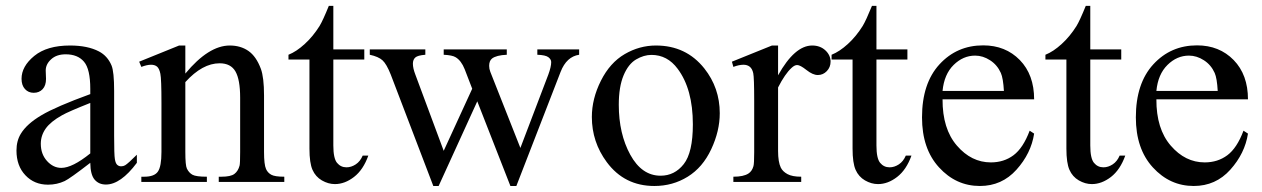

<svg xmlns="http://www.w3.org/2000/svg" viewBox="-20 -614 4260 648"><path d="M284.7 -64.5Q215.8 -11.2 198.2 -2.9Q171.9 9.3 142.1 9.3Q95.7 9.3 65.7 -22.5Q35.6 -54.2 35.6 -106Q35.6 -138.7 50.3 -162.6Q70.3 -195.8 119.9 -225.1Q169.4 -254.4 284.7 -296.4V-314Q284.7 -380.9 263.4 -405.8Q242.2 -430.7 201.7 -430.7Q170.9 -430.7 152.8 -414.1Q134.3 -397.5 134.3 -376L135.3 -347.7Q135.3 -325.2 123.8 -313Q112.3 -300.8 93.8 -300.8Q75.7 -300.8 64.2 -313.5Q52.7 -326.2 52.7 -348.1Q52.7 -390.1 95.7 -425.3Q138.7 -460.4 216.3 -460.4Q275.9 -460.4 314 -440.4Q342.8 -425.3 356.4 -393.1Q365.2 -372.1 365.2 -307.1V-155.3Q365.2 -91.3 367.7 -76.9Q370.1 -62.5 375.7 -57.6Q381.3 -52.7 388.7 -52.7Q396.5 -52.7 402.3 -56.2Q412.6 -62.5 441.9 -91.8V-64.5Q387.2 8.8 337.4 8.8Q313.5 8.8 299.3 -7.8Q285.2 -24.4 284.7 -64.5ZM284.7 -96.2V-266.6Q210.9 -237.3 189.5 -225.1Q150.9 -203.6 134.3 -180.2Q117.7 -156.7 117.7 -128.9Q117.7 -93.8 138.7 -70.6Q159.7 -47.4 187 -47.4Q224.1 -47.4 284.7 -96.2Z M605.5 -365.7Q684.1 -460.4 755.4 -460.4Q792 -460.4 818.4 -442.1Q844.7 -423.8 860.4 -381.8Q871.1 -352.5 871.1 -292V-101.1Q871.1 -58.6 877.9 -43.5Q883.3 -31.2 895.3 -24.4Q907.2 -17.6 939.5 -17.6V0H718.3V-17.6H727.5Q758.8 -17.6 771.2 -27.1Q783.7 -36.6 788.6 -55.2Q790.5 -62.5 790.5 -101.1V-284.2Q790.5 -345.2 774.7 -372.8Q758.8 -400.4 721.2 -400.4Q663.1 -400.4 605.5 -336.9V-101.1Q605.5 -55.7 610.8 -44.9Q617.7 -30.8 629.6 -24.2Q641.6 -17.6 678.2 -17.6V0H457V-17.6H466.8Q501 -17.6 512.9 -34.9Q524.9 -52.2 524.9 -101.1V-267.1Q524.9 -347.7 521.2 -365.2Q517.6 -382.8 510 -389.2Q502.4 -395.5 489.7 -395.5Q476.1 -395.5 457 -388.2L449.7 -405.8L584.5 -460.4H605.5Z M1105 -594.2V-447.3H1209.5V-413.1H1105V-123Q1105 -79.6 1117.4 -64.5Q1129.9 -49.3 1149.4 -49.3Q1165.5 -49.3 1180.7 -59.3Q1195.8 -69.3 1204.1 -88.9H1223.1Q1206.1 -41 1174.8 -16.8Q1143.6 7.3 1110.4 7.3Q1087.9 7.3 1066.4 -5.1Q1044.9 -17.6 1034.7 -40.8Q1024.4 -64 1024.4 -112.3V-413.1H953.6V-429.2Q980.5 -439.9 1008.5 -465.6Q1036.6 -491.2 1058.6 -526.4Q1069.8 -544.9 1089.8 -594.2Z M1228 -447.3H1415.5V-429.2Q1389.6 -427.2 1381.6 -419.9Q1373.5 -412.6 1373.5 -398.9Q1373.5 -383.8 1381.8 -362.3L1477.5 -105L1573.7 -314.5L1548.3 -380.4Q1536.6 -409.7 1517.6 -420.9Q1506.8 -427.7 1477.5 -429.2V-447.3H1690.4V-429.2Q1655.3 -427.7 1640.6 -416.5Q1630.9 -408.7 1630.9 -391.6Q1630.9 -381.8 1634.8 -371.6L1736.3 -114.7L1830.6 -362.3Q1840.3 -388.7 1840.3 -404.3Q1840.3 -413.6 1830.8 -420.9Q1821.3 -428.2 1793.5 -429.2V-447.3H1934.6V-429.2Q1892.1 -422.9 1872.1 -371.6L1722.7 13.7H1702.6L1590.8 -272L1460.4 13.7H1442.4L1298.8 -362.3Q1284.7 -397.9 1271 -410.4Q1257.3 -422.9 1228 -429.2Z M2193.8 -460.4Q2295.4 -460.4 2356.9 -383.3Q2409.2 -317.4 2409.2 -231.9Q2409.2 -171.9 2380.4 -110.4Q2351.6 -48.8 2301 -17.6Q2250.5 13.7 2188.5 13.7Q2087.4 13.7 2027.8 -66.9Q1977.5 -134.8 1977.5 -219.2Q1977.5 -280.8 2008.1 -341.6Q2038.6 -402.3 2088.4 -431.4Q2138.2 -460.4 2193.8 -460.4ZM2178.7 -428.7Q2152.8 -428.7 2126.7 -413.3Q2100.6 -397.9 2084.5 -359.4Q2068.4 -320.8 2068.4 -260.3Q2068.4 -162.6 2107.2 -91.8Q2146 -21 2209.5 -21Q2256.8 -21 2287.6 -60.1Q2318.4 -99.1 2318.4 -194.3Q2318.4 -313.5 2267.1 -381.8Q2232.4 -428.7 2178.7 -428.7Z M2606 -460.4V-359.9Q2662.1 -460.4 2721.2 -460.4Q2748 -460.4 2765.6 -444.1Q2783.2 -427.7 2783.2 -406.2Q2783.2 -387.2 2770.5 -374Q2757.8 -360.8 2740.2 -360.8Q2723.1 -360.8 2701.9 -377.7Q2680.7 -394.5 2670.4 -394.5Q2661.6 -394.5 2651.4 -384.8Q2629.4 -364.7 2606 -318.8V-104.5Q2606 -67.4 2615.2 -48.3Q2621.6 -35.2 2637.7 -26.4Q2653.8 -17.6 2684.1 -17.6V0H2455.1V-17.6Q2489.3 -17.6 2505.9 -28.3Q2518.1 -36.1 2522.9 -53.2Q2525.4 -61.5 2525.4 -100.6V-273.9Q2525.4 -352.1 2522.2 -366.9Q2519 -381.8 2510.5 -388.7Q2502 -395.5 2489.3 -395.5Q2474.1 -395.5 2455.1 -388.2L2450.2 -405.8L2585.4 -460.4Z M2938 -594.2V-447.3H3042.5V-413.1H2938V-123Q2938 -79.6 2950.4 -64.5Q2962.9 -49.3 2982.4 -49.3Q2998.5 -49.3 3013.7 -59.3Q3028.8 -69.3 3037.1 -88.9H3056.2Q3039.1 -41 3007.8 -16.8Q2976.6 7.3 2943.4 7.3Q2920.9 7.3 2899.4 -5.1Q2877.9 -17.6 2867.7 -40.8Q2857.4 -64 2857.4 -112.3V-413.1H2786.6V-429.2Q2813.5 -439.9 2841.6 -465.6Q2869.6 -491.2 2891.6 -526.4Q2902.8 -544.9 2922.9 -594.2Z M3161.1 -278.8Q3160.6 -179.2 3209.5 -122.6Q3258.3 -65.9 3324.2 -65.9Q3368.2 -65.9 3400.6 -90.1Q3433.1 -114.3 3455.1 -172.9L3470.2 -163.1Q3460 -96.2 3410.6 -41.3Q3361.3 13.7 3287.1 13.7Q3206.5 13.7 3149.2 -49.1Q3091.8 -111.8 3091.8 -217.8Q3091.8 -332.5 3150.6 -396.7Q3209.5 -460.9 3298.3 -460.9Q3373.5 -460.9 3421.9 -411.4Q3470.2 -361.8 3470.2 -278.8ZM3161.1 -307.1H3368.2Q3365.7 -350.1 3357.9 -367.7Q3345.7 -395 3321.5 -410.6Q3297.4 -426.3 3271 -426.3Q3230.5 -426.3 3198.5 -394.8Q3166.5 -363.3 3161.1 -307.1Z M3659.7 -594.2V-447.3H3764.2V-413.1H3659.7V-123Q3659.7 -79.6 3672.1 -64.5Q3684.6 -49.3 3704.1 -49.3Q3720.2 -49.3 3735.4 -59.3Q3750.5 -69.3 3758.8 -88.9H3777.8Q3760.7 -41 3729.5 -16.8Q3698.2 7.3 3665 7.3Q3642.6 7.3 3621.1 -5.1Q3599.6 -17.6 3589.4 -40.8Q3579.1 -64 3579.1 -112.3V-413.1H3508.3V-429.2Q3535.2 -439.9 3563.2 -465.6Q3591.3 -491.2 3613.3 -526.4Q3624.5 -544.9 3644.5 -594.2Z M3882.8 -278.8Q3882.3 -179.2 3931.2 -122.6Q3980 -65.9 4045.9 -65.9Q4089.8 -65.9 4122.3 -90.1Q4154.8 -114.3 4176.8 -172.9L4191.9 -163.1Q4181.6 -96.2 4132.3 -41.3Q4083 13.7 4008.8 13.7Q3928.2 13.7 3870.8 -49.1Q3813.5 -111.8 3813.5 -217.8Q3813.5 -332.5 3872.3 -396.7Q3931.2 -460.9 4020 -460.9Q4095.2 -460.9 4143.6 -411.4Q4191.9 -361.8 4191.9 -278.8ZM3882.8 -307.1H4089.8Q4087.4 -350.1 4079.6 -367.7Q4067.4 -395 4043.2 -410.6Q4019 -426.3 3992.7 -426.3Q3952.1 -426.3 3920.2 -394.8Q3888.2 -363.3 3882.8 -307.1Z"/></svg>

Font: Jameel Khushkhati
Style: Regular
Weight: 400
Version: Version 3.5